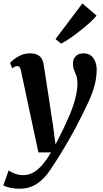

<svg xmlns="http://www.w3.org/2000/svg" viewBox="-55 -880 614 1150"><path d="M71 -454.5Q67.5 -471.5 62.2 -477.8Q57 -484 49 -484Q41.5 -484 34.2 -480.8Q27 -477.5 18.5 -471L5.5 -503Q11 -510.5 28 -524.2Q45 -538 70 -549.2Q95 -560.5 124.5 -560.5Q152 -560.5 168.8 -552.2Q185.5 -544 194.8 -528.2Q204 -512.5 207 -490Q214 -445 221.2 -398.8Q228.5 -352.5 235.5 -306Q242.5 -259.5 249.5 -213Q256.5 -166.5 263.5 -121L277.5 -14.5L324.5 -108Q342.5 -146 358 -181.8Q373.5 -217.5 384.8 -251.5Q396 -285.5 402.5 -318Q409 -350.5 409 -381.5Q408.5 -410 402 -427.2Q395.5 -444.5 388.8 -460.5Q382 -476.5 382 -500.5Q382 -527 399 -543.8Q416 -560.5 446 -560.5Q472.5 -560.5 489.5 -547Q506.5 -533.5 515.2 -511.5Q524 -489.5 524 -464.5Q524 -414 511 -366.8Q498 -319.5 477 -274Q456 -228.5 432.5 -182Q417.5 -151 399.5 -117.5Q381.5 -84 362.2 -50.2Q343 -16.5 324 15Q305 46.5 287.8 73.8Q270.5 101 256.5 121.5Q228.5 166.5 198.5 195Q168.5 223.5 134.8 237Q101 250.5 60.5 250.5Q33.5 250.5 5 244.2Q-23.5 238 -35 230L-3 140Q7.5 149.5 32.2 159.2Q57 169 84.5 169Q115 169 142.2 154.5Q169.5 140 196.2 110Q223 80 250.5 33H175ZM277.5 -646 438.5 -859.5 523 -787Q516 -776.5 498 -758.8Q480 -741 455.2 -720.2Q430.5 -699.5 404 -679.5Q377.5 -659.5 352.8 -643.2Q328 -627 310.5 -619Z"/></svg>

Font: Merriweather 36pt
Style: Bold Italic
Weight: 700
Italic angle: -7.8°
Version: Version 2.101